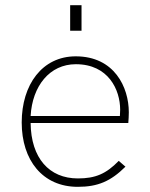

<svg xmlns="http://www.w3.org/2000/svg" viewBox="-20 -717 580 743"><path d="M281 6C358.5 6 408.5 -15.5 465.5 -72L439.5 -94.5C391 -44.5 349.5 -26.5 281.5 -26.5C170.5 -26.5 100 -105 98.5 -241H476.5C477.5 -251 478.5 -271.5 478.5 -282.5C478.5 -379 423 -499 273 -499C143.5 -499 64 -389.5 64 -243C64 -97.5 144.5 6 281 6ZM98.5 -268C105 -384 172 -468.5 273.5 -468.5C399.5 -468.5 445 -369.5 445 -292.5C445 -285 444.5 -276.5 444 -268ZM251.5 -598H295.5V-697H251.5Z"/></svg>

Font: HK Grotesk ExtraLight
Style: Regular
Weight: 200
Designer: Alfredo Marco Pradil
Foundry: Hanken Design Co.
Version: Version 3.001;FEAKit 1.0